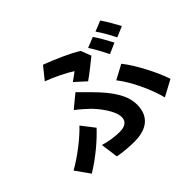

<svg xmlns="http://www.w3.org/2000/svg" viewBox="-180 -1048 1360 1360"><g transform="rotate(-45 500.0 -368.0)"><path d="M454 -554 534 -481C575 -509 652 -571 679 -593L649 -671C581 -713 474 -759 391 -790L317 -698C392 -670 473 -629 517 -600C503 -589 478 -570 454 -554ZM284 -93 302 39C351 48 409 54 464 54C568 54 663 14 663 -120C663 -212 604 -302 497 -409C471 -436 445 -461 416 -490L318 -409C351 -384 385 -354 410 -330C455 -285 524 -195 524 -134C524 -87 489 -69 438 -69C390 -69 338 -77 284 -93ZM838 -16 959 -81C929 -174 851 -326 788 -403L680 -345C747 -262 813 -116 838 -16ZM344 -206 269 -303C209 -239 100 -154 14 -107L90 0C197 -65 288 -146 344 -206ZM780 -680 701 -648C728 -609 759 -549 780 -508L860 -543C841 -580 806 -643 780 -680ZM899 -725 820 -693C847 -655 880 -597 900 -555L980 -589C962 -624 925 -688 899 -725Z"/></g></svg>

Font: Source Han Sans CN
Style: Bold
Weight: 700
Designer: Ryoko NISHIZUKA 西塚涼子 (kana, bopomofo & ideographs); Paul D. Hunt (Latin, Greek & Cyrillic); Sandoll Communications 산돌커뮤니
Foundry: Adobe
Version: Version 2.001;hotconv 1.0.107;makeotfexe 2.5.65593